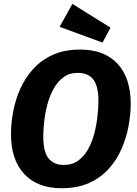

<svg xmlns="http://www.w3.org/2000/svg" viewBox="-20 -971 721 1008"><path d="M400.7 -710.8Q528 -710.8 597.1 -636.3Q666.2 -561.9 666.2 -426.2Q666.2 -370.6 654.9 -309.4Q643.6 -248.3 618.4 -190.2Q593.3 -132 551.2 -85.1Q509.1 -38.1 447.8 -10.4Q386.6 17.2 303.4 17.2Q176.5 17.2 107 -57.7Q37.6 -132.6 37.6 -267Q37.6 -322.6 48.9 -383.7Q60.2 -444.8 85.7 -503Q111.2 -561.1 153.3 -607.9Q195.4 -654.8 256.8 -682.8Q318.2 -710.8 400.7 -710.8ZM388.9 -588.5Q344 -588.5 312.6 -565Q281.2 -541.5 260.5 -503.3Q239.8 -465.1 228.2 -420.6Q216.6 -376 211.9 -332.2Q207.1 -288.4 207.1 -254.8Q207.1 -174.2 235 -139.6Q262.8 -105 314.9 -105Q360.2 -105 391.6 -128.4Q423 -151.7 443.6 -189.8Q464.3 -227.8 475.8 -272.9Q487.2 -317.9 491.9 -362Q496.7 -406.2 496.7 -440.4Q496.7 -520.3 469.3 -554.4Q442 -588.5 388.9 -588.5ZM293.1 -830 359.9 -950.6 560.2 -825.8 518.2 -747.5Z"/></svg>

Font: Fira Sans Variable
Style: Italic
Weight: 397
Italic angle: -8°
Designer: Carrois Corporate & Edenspiekermann AG
Foundry: Carrois Corporate GbR & Edenspiekermann AG
Version: Version 4.202